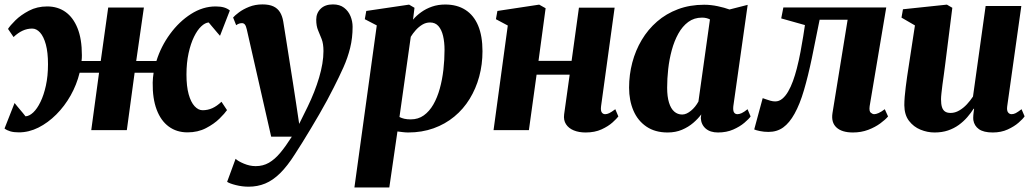

<svg xmlns="http://www.w3.org/2000/svg" viewBox="-22 -576 4582 850"><path d="M61.5 10Q39 10 23.8 5.5Q8.5 1 -2 -7L42.5 -120Q48.5 -112.5 54.5 -105.2Q60.5 -98 66.8 -90.5Q73 -83 79.2 -75.8Q85.5 -68.5 91 -61Q108 -62 125.2 -78.2Q142.5 -94.5 157.2 -124.8Q172 -155 181.2 -197.2Q190.5 -239.5 190.5 -291.5Q190.5 -344 181 -379Q171.5 -414 155.5 -431.8Q139.5 -449.5 120.5 -449.5Q98.5 -449.5 78.2 -440.2Q58 -431 38 -412L13.5 -448Q22.5 -462.5 46.2 -486Q70 -509.5 106 -528.5Q142 -547.5 187 -547.5Q233.5 -547.5 267.8 -523.2Q302 -499 321.2 -451.2Q340.5 -403.5 340.5 -331.5Q340.5 -325.5 340.2 -318.8Q340 -312 339 -306H424L457 -542.5H615L581 -306H670.5Q690.5 -370.5 730.8 -425.5Q771 -480.5 823.5 -514Q876 -547.5 932.5 -547.5Q954.5 -547.5 969.8 -543Q985 -538.5 995.5 -529.5L952 -417.5Q945.5 -425 939.2 -432.2Q933 -439.5 926.8 -447Q920.5 -454.5 914.2 -461.8Q908 -469 902 -476.5Q886 -475.5 868.8 -459.2Q851.5 -443 836.8 -412.8Q822 -382.5 812.8 -340.2Q803.5 -298 803.5 -246Q803.5 -194 813.2 -158.8Q823 -123.5 839.5 -105.8Q856 -88 875 -88Q898 -88 918.2 -97.2Q938.5 -106.5 958.5 -125.5L983 -88.5Q973.5 -74.5 949.8 -51Q926 -27.5 890 -8.8Q854 10 808 10Q760 10 725 -15.8Q690 -41.5 671.5 -90.8Q653 -140 654 -210.5Q654 -220.5 655.2 -231.8Q656.5 -243 658 -254H574L539.5 0H382L416.5 -254H330.5Q317.5 -201 290.8 -153.5Q264 -106 227.2 -69.2Q190.5 -32.5 148.2 -11.2Q106 10 61.5 10Z M1070.5 -446Q1067 -461.5 1062 -467.5Q1057 -473.5 1049.5 -473.5Q1042.5 -473.5 1036.5 -471.5Q1030.5 -469.5 1023.5 -464.5L1010 -498.5Q1017.5 -507.5 1035.8 -521.2Q1054 -535 1081 -545.8Q1108 -556.5 1140 -556.5Q1169.5 -556.5 1188.2 -547.8Q1207 -539 1217.5 -522Q1228 -505 1232 -480.5Q1238.5 -439 1245.8 -394Q1253 -349 1260.2 -302.5Q1267.5 -256 1274.8 -210.2Q1282 -164.5 1288.5 -121L1302.5 -27.5L1340 -103.5Q1356 -136.5 1368.8 -169Q1381.5 -201.5 1390.8 -232.8Q1400 -264 1405 -293.5Q1410 -323 1410 -350Q1410 -382.5 1402 -403Q1394 -423.5 1386 -442.2Q1378 -461 1378 -489Q1378 -518 1397.5 -537.2Q1417 -556.5 1452 -556.5Q1482 -556.5 1501.2 -541.8Q1520.5 -527 1529.8 -504.2Q1539 -481.5 1539 -457.5Q1539 -408 1528.2 -364.2Q1517.5 -320.5 1498.5 -278Q1479.5 -235.5 1455.5 -188.5Q1442.5 -162.5 1426.2 -132.2Q1410 -102 1391.5 -70.2Q1373 -38.5 1354.2 -7Q1335.5 24.5 1317.5 53.2Q1299.5 82 1284 106Q1250.5 159 1218.2 190.8Q1186 222.5 1152 236.5Q1118 250.5 1078.5 250.5Q1050.5 250.5 1022.5 243.5Q994.5 236.5 983.5 229L1021 127Q1031.5 137.5 1057.8 148.5Q1084 159.5 1110 159.5Q1142.5 159.5 1168.5 144.5Q1194.5 129.5 1218.8 100.5Q1243 71.5 1270 29H1178.5Z M1547 254 1646 -463.5 1593 -491 1599.5 -527.5 1789 -555.5 1813 -541.5 1806.5 -489Q1821.5 -507 1842.8 -522.2Q1864 -537.5 1890.8 -546.8Q1917.5 -556 1949 -556Q2001.5 -556 2038.5 -532.2Q2075.5 -508.5 2094.8 -462.5Q2114 -416.5 2114 -349.5Q2114 -290.5 2099.5 -237Q2085 -183.5 2057.2 -138.2Q2029.5 -93 1989.2 -59.8Q1949 -26.5 1897.5 -8Q1846 10.5 1785 10.5Q1774 10.5 1761.8 9Q1749.5 7.5 1737.5 6L1701.5 254ZM1746.5 -58Q1756 -53 1768.2 -50.2Q1780.5 -47.5 1796.5 -47.5Q1829.5 -47.5 1854.2 -65.2Q1879 -83 1896.5 -113.5Q1914 -144 1925 -183.8Q1936 -223.5 1941 -267.5Q1946 -311.5 1946 -355Q1946 -389.5 1939.5 -417Q1933 -444.5 1919 -460.5Q1905 -476.5 1882 -476.5Q1863.5 -476.5 1847.5 -466.8Q1831.5 -457 1818.5 -442.5Q1805.5 -428 1796.5 -413Z M2639 -106Q2636.5 -86.5 2642 -78.5Q2647.5 -70.5 2657 -70.5Q2665.5 -70.5 2675 -75Q2684.5 -79.5 2702 -92.5L2715.5 -60.5Q2708.5 -51 2689.8 -34Q2671 -17 2641 -3.2Q2611 10.5 2570.5 10.5Q2540.5 10.5 2518 1.2Q2495.5 -8 2483.8 -26Q2472 -44 2475.5 -70L2500 -245.5H2353.5L2319.5 0H2163L2226 -463L2173.5 -491L2180 -527.5L2365 -555.5L2393.5 -539.5L2362 -306.5H2508.5L2541 -542H2699Z M3224.5 -106Q3222.5 -86.5 3227.5 -78.5Q3232.5 -70.5 3243 -70.5Q3251 -70.5 3261.5 -75.2Q3272 -80 3287.5 -92.5L3301 -60.5Q3293.5 -49.5 3273.5 -32.5Q3253.5 -15.5 3224 -2.5Q3194.5 10.5 3156.5 10.5Q3122 10.5 3102 -7Q3082 -24.5 3080.5 -53.5L3082.5 -69.5Q3068.5 -50.5 3047 -32Q3025.5 -13.5 2997.2 -1.5Q2969 10.5 2933.5 10.5Q2878 10.5 2839.8 -15.5Q2801.5 -41.5 2782.2 -86.5Q2763 -131.5 2763 -188Q2763 -245 2777.2 -299Q2791.5 -353 2819 -399.2Q2846.5 -445.5 2886.8 -480.5Q2927 -515.5 2979.5 -535.2Q3032 -555 3095.5 -555Q3125 -555 3155.5 -548.5Q3186 -542 3207.5 -534L3288 -554.5ZM3121 -490Q3114.5 -493.5 3105.5 -495.8Q3096.5 -498 3086 -498Q3051 -498 3025 -478.8Q2999 -459.5 2981 -427Q2963 -394.5 2952 -354Q2941 -313.5 2936.2 -270.5Q2931.5 -227.5 2931.5 -187.5Q2931.5 -148 2939.8 -121.5Q2948 -95 2963 -82Q2978 -69 2998 -69Q3008 -69 3017.8 -73.5Q3027.5 -78 3037 -85.8Q3046.5 -93.5 3055 -104Q3063.5 -114.5 3070 -126.5Z M3828 -106Q3825 -83.5 3833 -77Q3841 -70.5 3848 -70.5Q3856 -70.5 3867.5 -75.5Q3879 -80.5 3895 -92.5L3909.5 -60.5Q3898 -46.5 3875.2 -29.8Q3852.5 -13 3821.5 -1.2Q3790.5 10.5 3754 10.5Q3705 10.5 3681 -11.8Q3657 -34 3663.5 -75.5L3730.5 -488.5H3606.5Q3588.5 -397 3572 -318Q3555.5 -239 3537.2 -176.8Q3519 -114.5 3495.5 -72.5Q3473 -32 3445.5 -12Q3418 8 3380 8Q3360 8 3342 4.2Q3324 0.5 3317 -3L3354.5 -141.5Q3359.5 -140 3368.8 -136.5Q3378 -133 3389 -130Q3400 -127 3410 -127Q3427 -127 3441.2 -138.8Q3455.5 -150.5 3467.2 -170.8Q3479 -191 3488.5 -217.2Q3498 -243.5 3505.5 -272.5Q3515 -309.5 3522 -347Q3529 -384.5 3534 -415.8Q3539 -447 3541.5 -465L3436.5 -494.5L3446 -543H3901.5Z M4115 10.5Q4083.5 10.5 4053 -2Q4022.5 -14.5 4002.2 -41Q3982 -67.5 3981.5 -110Q3981.5 -127 3983.2 -147.8Q3985 -168.5 3987.8 -191.2Q3990.5 -214 3994 -237.5Q3997.5 -261 4001 -283.5L4028.5 -463.5L3969 -498L3975.5 -535L4170 -555.5L4194 -541.5L4162 -287.5Q4159.5 -266 4156.2 -243.5Q4153 -221 4150.2 -200.2Q4147.5 -179.5 4145.8 -162.8Q4144 -146 4144 -136.5Q4144 -115 4148.2 -101.8Q4152.5 -88.5 4161.8 -82.2Q4171 -76 4186.5 -76Q4206 -76 4224.5 -86.8Q4243 -97.5 4258.5 -114.2Q4274 -131 4285.5 -148.5L4341.5 -549.5H4499.5L4437 -105.5Q4434.5 -87 4440.5 -78.8Q4446.5 -70.5 4456.5 -70.5Q4465.5 -70.5 4474.8 -75.2Q4484 -80 4500.5 -92.5L4514 -61Q4506.5 -49.5 4487.2 -32.8Q4468 -16 4439 -2.8Q4410 10.5 4373 10.5Q4332.5 10.5 4311.8 -4.2Q4291 -19 4287 -44.5Q4286.5 -48.5 4286.5 -54Q4286.5 -59.5 4287 -66.2Q4287.5 -73 4288.5 -80.2Q4289.5 -87.5 4290.5 -94L4288.5 -95Q4276.5 -76 4260.2 -57.2Q4244 -38.5 4222.8 -23Q4201.5 -7.5 4175 1.5Q4148.5 10.5 4115 10.5Z"/></svg>

Font: Merriweather 48pt Black
Style: Italic
Weight: 900
Italic angle: -7.8°
Version: Version 2.101